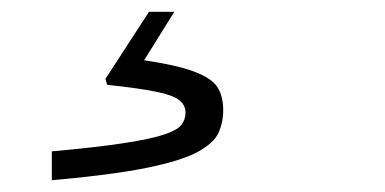

<svg xmlns="http://www.w3.org/2000/svg" viewBox="-20 -41 654 326"><path d="M233 -21H276L200 101L216 60Q279 69 309.5 80.5Q340 92 349.5 107.5Q359 123 359 146Q359 167 351 184.5Q343 202 315.5 217Q288 232 229 244Q170 256 68 265V216Q145 209 190.5 202Q236 195 258.5 187.5Q281 180 288 171Q295 162 295 150Q295 138 285 129.5Q275 121 246.5 115Q218 109 162 103L159 93Z"/></svg>

Font: Intel One Mono Light
Style: Italic
Weight: 300
Italic angle: -16°
Monospace: yes
Designer: Fred Shallcrass
Foundry: Frere-Jones Type LLC
Version: Version 1.004